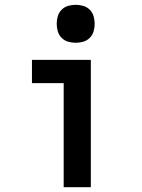

<svg xmlns="http://www.w3.org/2000/svg" viewBox="-20 -779 590 799"><path d="M245 0V-433H113V-530H358V0ZM295 -601Q279 -601 263.5 -605.5Q248 -610 236.5 -621.5Q225 -633 220.5 -648.5Q216 -664 216 -680Q216 -696 220.5 -711.5Q225 -727 236.5 -738.5Q248 -750 263.5 -754.5Q279 -759 295 -759Q311 -759 326.5 -754.5Q342 -750 353.5 -738.5Q365 -727 369.5 -711.5Q374 -696 374 -680Q374 -664 369.5 -648.5Q365 -633 353.5 -621.5Q342 -610 326.5 -605.5Q311 -601 295 -601Z"/></svg>

Font: Lode Term
Style: Bold
Weight: 700
Monospace: yes
Designer: Belleve Invis
Foundry: Belleve Invis
Version: Version 29.2.0